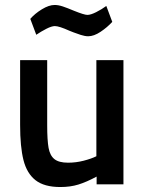

<svg xmlns="http://www.w3.org/2000/svg" viewBox="-20 -742 584 773"><path d="M61 -239V-500H170V-238Q170 -178 175.5 -147Q181 -116 199 -101.5Q217 -87 254 -87Q286 -87 317 -95Q348 -103 368 -113V-500H477V0H369V-31Q328 -9 295.5 1Q263 11 223 11Q158 11 123 -16.5Q88 -44 74.5 -97.5Q61 -151 61 -239ZM260 -618Q218 -637 201 -637Q188 -637 166.5 -626Q145 -615 126 -602L102 -666Q120 -687 148.5 -704.5Q177 -722 200 -722Q215 -722 233 -716Q251 -710 277 -699Q319 -682 332 -682Q345 -682 367 -693Q389 -704 408 -718L432 -654Q412 -632 385 -614Q358 -596 335 -596Q322 -596 305 -601.5Q288 -607 276.5 -611.5Q265 -616 260 -618Z"/></svg>

Font: Cairo SemiBold
Style: Regular
Weight: 600
Designer: Mohamed Gaber, Accademia di Belle Arti di Urbino and others
Foundry: Kief Type Foundry, Accademia di Belle Arti di Urbino and others
Version: Version 3.011